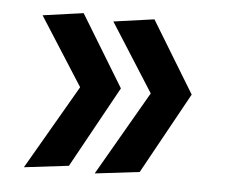

<svg xmlns="http://www.w3.org/2000/svg" viewBox="-40 -608 680 541"><g transform="rotate(5 300.0 -337.5)"><path d="M499 -358.9 372.1 -128.9 246.1 -113.8 383.8 -352.1 261.2 -544.9 376 -561ZM298.8 -358.9 171.9 -128.9 45.9 -113.8 184.1 -352.1 61 -544.9 175.8 -561Z"/></g></svg>

Font: Abyssinica SIL
Style: Regular
Weight: 400
Designer: Victor Gaultney and Lorna Evans
Foundry: SIL International
Version: Version 2.100